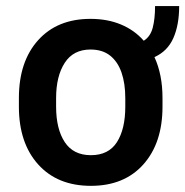

<svg xmlns="http://www.w3.org/2000/svg" viewBox="-20 -600 608 630"><path d="M567.9 -580.1Q567.9 -518.1 548.8 -475.1Q529.8 -432.1 486.8 -412.6Q513.2 -355.5 513.2 -278.3V-250Q513.2 -130.9 450.4 -60.5Q387.7 9.8 278.3 9.8Q168.5 9.8 105.2 -60.5Q42 -130.9 42 -250V-278.3Q42 -397.9 105 -468Q168 -538.1 276.9 -538.1Q333 -538.1 377.2 -519.5Q421.4 -501 451.7 -466.3Q473.6 -480 481.2 -509.3Q488.8 -538.6 488.8 -580.1ZM391.1 -250V-278.3Q391.1 -326.2 378.7 -362.1Q366.2 -397.9 341.1 -417.7Q315.9 -437.5 276.9 -437.5Q220.7 -437.5 192.4 -393.8Q164.1 -350.1 164.1 -278.3V-250Q164.1 -176.8 192.4 -133.8Q220.7 -90.8 278.3 -90.8Q336.4 -90.8 363.8 -133.8Q391.1 -176.8 391.1 -250Z"/></svg>

Font: Robert Sans
Style: Bold
Weight: 700
Designer: Christian Robertson (extended by Adam Twardoch)
Foundry: Google
Version: Version 12.135;April 2, 2019;FontCreator 11.5.0.2425 64-bit;